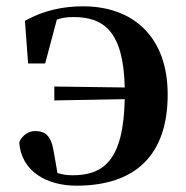

<svg xmlns="http://www.w3.org/2000/svg" viewBox="-20 -572 590 608"><path d="M152 -254 375 -258C371 -68 311 -17 210 -17C193 -17 179 -19 162 -24L151 -87C143 -141 125 -157 91 -157C72 -157 51 -145 41 -122C47 -27 131 16 222 16C408 16 511 -80 511 -273C511 -454 403 -552 243 -552C182 -552 119 -540 59 -506L69 -371H123L160 -510C177 -516 194 -518 213 -518C309 -518 371 -472 375 -295L152 -298Z"/></svg>

Font: GenRyuMin2 TW B
Style: Regular
Weight: 700
Version: Version 2.100;PS 2.1;hotconv 16.6.51;makeotf.lib2.5.65220 DE